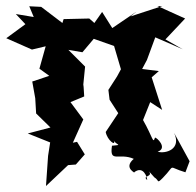

<svg xmlns="http://www.w3.org/2000/svg" viewBox="-20 -585 655 643"><path d="M497 9C514 19 504 32 525 11C571 -36 537 -27 601 -8L615 -45L563 -140C589 -85 534 -69 508 -77C543 -89 504 -126 499 -124C492 -102 493 -123 459 -183L483 -243L523 -217L488 -326L512 -347L456 -354L472 -384L500 -460L592 -420L534 -453L600 -523L507 -565H524L417 -530L437 -546L356 -491L322 -545L296 -508L279 -523L193 -521L189 -508L118 -562L78 -564L93 -528L33 -538L65 -504L1 -457L87 -419L133 -430L112 -355L145 -331L88 -312L98 -256L101 -205L149 -158L73 -138L148 -108L141 -63L134 38C159 15 183 -9 208 -32L234 -34L264 -68L238 -110L224 -107L259 -185L216 -243L262 -262L260 -294L259 -302L265 -362L209 -418L256 -410L294 -455L362 -431L385 -353L372 -329L343 -284L347 -251L376 -206L334 -143C339 -115 370 -93 361 -115C368 -99 394 -100 355 -97C346 -37 378 -75 428 -53C389 -20 442 -3 428 -7C460 -33 473 9 473 18C452 0 503 11 472 -19Z"/></svg>

Font: Asimov Aggro
Style: Condensed
Weight: 500
Designer: Google
Version: Version 2.000980; 2014